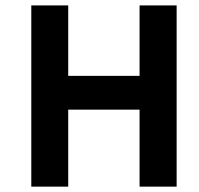

<svg xmlns="http://www.w3.org/2000/svg" viewBox="-20 -696 741 716"><path d="M638.7 0H500.5V-287.1H234.4V0H96.7V-675.8H234.4V-413.1H500.5V-675.8H638.7Z"/></svg>

Font: Cadman
Style: Bold
Weight: 700
Designer: Paul James MIller
Foundry: High-Logic / Made with FontCreator
Version: Version 2.114;March 28, 2021;FontCreator 13.0.0.2683 64-bit